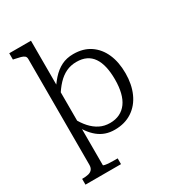

<svg xmlns="http://www.w3.org/2000/svg" viewBox="-228 -887 1126 1240"><g transform="rotate(-30 335.5 -267.5)"><path d="M304 223H39V180H42Q68 180 86.5 175.5Q105 171 115 158.5Q125 146 125 124V-664Q125 -679 116.5 -686.5Q108 -694 90.5 -699Q73 -704 47 -709L37 -711V-758H199V170Q199 173 212 175.5Q225 178 243.5 179Q262 180 278 180H304ZM382 11Q345 11 314.5 0.5Q284 -10 258 -31Q232 -52 209.5 -83Q187 -114 166 -154L186 -185Q210 -139 238.5 -107.5Q267 -76 301 -59Q335 -42 377 -42Q418 -42 449.5 -57.5Q481 -73 502 -102Q523 -131 533.5 -173.5Q544 -216 544 -271Q544 -324 534.5 -365.5Q525 -407 505.5 -435.5Q486 -464 456 -478.5Q426 -493 384 -493Q342 -493 307 -476.5Q272 -460 241.5 -427.5Q211 -395 183 -348L165 -379Q197 -433 230.5 -470.5Q264 -508 303 -527.5Q342 -547 392 -547Q466 -547 517.5 -512Q569 -477 596 -415.5Q623 -354 623 -271Q623 -189 594.5 -125Q566 -61 511.5 -25Q457 11 382 11Z"/></g></svg>

Font: Roboto Serif Light
Style: Regular
Weight: 300
Designer: Greg Gazdowicz
Foundry: Commercial Type
Version: Version 1.008